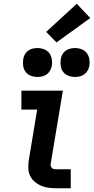

<svg xmlns="http://www.w3.org/2000/svg" viewBox="-20 -1003 501 1023"><path d="M282 0Q261 0 239.5 -2.5Q218 -5 199.5 -13Q181 -21 165.5 -34Q150 -47 141 -65Q132 -83 131 -104.5Q130 -126 133 -147L178 -419H94V-520H315L250 -130Q249 -124 251 -117.5Q253 -111 257.5 -107Q262 -103 268.5 -102Q275 -101 282 -101H357V0ZM380 -593Q361 -593 344 -599.5Q327 -606 316.5 -620Q306 -634 303.5 -652Q301 -670 304 -689Q306 -702 312.5 -713.5Q319 -725 330 -733Q341 -741 354 -744Q367 -747 380 -747Q398 -747 415 -740.5Q432 -734 442.5 -720Q453 -706 456 -688Q459 -670 456 -651Q453 -638 446.5 -626.5Q440 -615 429 -607Q418 -599 405 -596Q392 -593 380 -593ZM180 -593Q161 -593 144 -599.5Q127 -606 116.5 -620Q106 -634 103.5 -652Q101 -670 104 -689Q106 -702 112.5 -713.5Q119 -725 130 -733Q141 -741 154 -744Q167 -747 180 -747Q198 -747 215 -740.5Q232 -734 242.5 -720Q253 -706 256 -688Q259 -670 256 -651Q253 -638 246.5 -626.5Q240 -615 229 -607Q218 -599 205 -596Q192 -593 180 -593ZM281 -777 226 -833 389 -983 461 -907Z"/></svg>

Font: Zed Sans Extended
Style: Bold Italic
Weight: 700
Width: 7
Italic angle: -9°
Designer: Belleve Invis
Foundry: Belleve Invis
Version: Version 1.0.0; ttfautohint (v1.8.4)